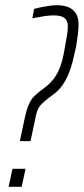

<svg xmlns="http://www.w3.org/2000/svg" viewBox="-20 -716 321 736"><path d="M56 -175 75 -264Q83 -301 92.5 -320Q102 -339 113.5 -349.5Q125 -360 138 -370L150 -379Q162 -388 173 -399Q184 -410 194 -425.5Q204 -441 212.5 -465Q221 -489 227 -525Q232 -553 236 -575.5Q240 -598 240 -614Q240 -628 235 -637.5Q230 -647 218 -652Q206 -657 185 -657Q179 -657 171 -656.5Q163 -656 152.5 -654.5Q142 -653 130 -650.5Q118 -648 104 -646L111 -682Q130 -687 146 -690Q162 -693 175 -694.5Q188 -696 198 -696Q219 -696 235 -691Q251 -686 261.5 -676Q272 -666 276.5 -652.5Q281 -639 281 -623Q281 -604 278.5 -583.5Q276 -563 272 -539Q265 -507 258.5 -480.5Q252 -454 242.5 -431.5Q233 -409 220.5 -391Q208 -373 191 -359L162 -337Q147 -325 137.5 -315Q128 -305 123 -291.5Q118 -278 114 -255L97 -175ZM13 0 28 -69H78L63 0Z"/></svg>

Font: Saira UltraCondensed ExtraLight
Style: Italic
Weight: 250
Width: 1
Italic angle: -12°
Designer: Hector Gatti with collaboration of the Omnibus-Type team
Foundry: Omnibus-Type
Version: Version 1.101